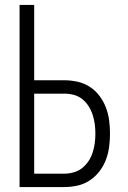

<svg xmlns="http://www.w3.org/2000/svg" viewBox="-20 -755 515 775"><path d="M59 0V-735H118V-431H240Q267 -431 293.5 -425Q320 -419 342.5 -404.5Q365 -390 381.5 -368Q398 -346 407.5 -321Q417 -296 420.5 -269.5Q424 -243 424 -216Q424 -189 420.5 -162Q417 -135 407.5 -110Q398 -85 381.5 -63.5Q365 -42 342.5 -27Q320 -12 293.5 -6Q267 0 240 0ZM118 -54H240Q259 -54 278 -59.5Q297 -65 312 -77Q327 -89 337.5 -105Q348 -121 354 -139.5Q360 -158 362.5 -177Q365 -196 365 -216Q365 -235 362.5 -254Q360 -273 354 -291.5Q348 -310 337.5 -326.5Q327 -343 312 -355Q297 -367 278 -372Q259 -377 240 -377H118Z"/></svg>

Font: Iosevka QP Light
Style: Regular
Weight: 300
Designer: Belleve Invis
Foundry: Belleve Invis
Version: Version 20.0.0; ttfautohint (v1.8.4)